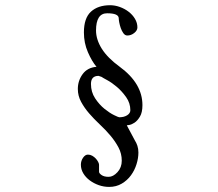

<svg xmlns="http://www.w3.org/2000/svg" viewBox="-20 -570 845 743"><path d="M353.5 -311.5Q335.9 -332 320.3 -367.7Q304.7 -403.3 304.7 -444.3Q304.7 -500 332 -524.9Q359.4 -549.8 406.2 -549.8Q424.8 -549.8 443.8 -543Q462.9 -536.1 478 -524.4Q493.2 -512.7 502.4 -497.1Q511.7 -481.4 511.7 -463.9Q511.7 -452.1 499.5 -442.4Q487.3 -432.6 472.7 -432.6Q463.9 -432.6 457.5 -441.4Q451.2 -450.2 447.3 -461.4Q443.4 -472.7 441.4 -483.4Q439.5 -494.1 439.5 -499Q439.5 -518.6 394.5 -518.6Q351.6 -518.6 351.6 -452.1Q351.6 -417 374 -381.3Q396.5 -345.7 443.4 -311.5Q531.2 -247.1 531.2 -163.1Q531.2 -134.8 521.5 -118.7Q511.7 -102.5 500.5 -95.2Q489.3 -87.9 480 -86.4Q470.7 -85 470.7 -85L502 -26.4Q507.8 -17.6 511.7 -5.9Q515.6 5.9 515.6 20.5Q515.6 42 508.3 65.4Q501 88.9 486.8 108.4Q472.7 127.9 451.2 140.6Q429.7 153.3 402.3 153.3Q381.8 153.3 362.3 146.5Q342.8 139.6 327.1 127.9Q311.5 116.2 302.2 100.6Q293 85 293 67.4Q293 52.7 301.3 40.5Q309.6 28.3 320.3 28.3Q329.1 28.3 336.9 32.7Q344.7 37.1 350.6 43.5Q356.4 49.8 359.9 56.6Q363.3 63.5 363.3 67.4V94.7Q363.3 100.6 373 107.4Q382.8 114.3 400.4 114.3Q418 114.3 434.6 96.2Q451.2 78.1 451.2 51.8Q451.2 24.4 438.5 0.5Q425.8 -23.4 407.2 -45.4Q388.7 -67.4 366.2 -88.4Q343.8 -109.4 325.2 -130.9Q306.6 -152.3 293.9 -175.8Q281.2 -199.2 281.2 -225.6Q281.2 -257.8 299.8 -283.2Q318.4 -308.6 353.5 -311.5ZM373 -272.5 361.3 -276.4Q332 -276.4 332 -245.1Q332 -213.9 348.1 -189.5Q364.3 -165 384.3 -148.9Q404.3 -132.8 421.4 -124.5Q438.5 -116.2 441.4 -116.2Q460 -116.2 472.2 -124Q484.4 -131.8 484.4 -143.6Q484.4 -170.9 468.3 -193.8Q452.1 -216.8 432.6 -233.4Q413.1 -250 395 -259.8Q377 -269.5 373 -272.5Z"/></svg>

Font: Hi Melody
Style: Regular
Weight: 400
Designer: YoonDesign Inc.
Foundry: YoonDesign Inc.
Version: Version 3.00